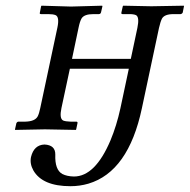

<svg xmlns="http://www.w3.org/2000/svg" viewBox="-20 -451 660 668"><path d="M398.9 -74.2 428.2 -211.9H223.1L193.8 -75.2Q186 -38.6 199.7 -31.7Q208 -28.3 225.1 -27.8H245.1Q251 -27.8 249.5 -22L245.1 -1L243.7 1L136.2 -1L32.7 1L32.2 -1L37.1 -22.9Q39.6 -26.9 43 -27.8H68.8Q102.1 -28.8 111.3 -46.4Q116.2 -56.2 120.1 -75.2L179.7 -355Q187.5 -392.1 173.3 -398.4Q164.6 -401.9 148.4 -401.9H122.6Q118.7 -401.9 118.2 -404.8Q118.2 -406.2 118.7 -407.2L123 -429.2L124.5 -431.2L227.1 -428.2L335.4 -431.2L336.4 -429.2L331.5 -408.2Q330.1 -402.3 324.2 -401.9H304.7Q272.9 -401.9 263.7 -386.7Q257.8 -376.5 253.4 -355L230.5 -246.1H435.1L458 -354Q465.8 -391.6 453.1 -398.4Q444.3 -402.3 427.2 -401.9H406.2Q402.3 -401.9 402.3 -404.8Q402.3 -406.2 402.3 -407.2L407.2 -429.2L408.7 -431.2L506.3 -429.2L619.6 -431.2L620.1 -429.2L615.7 -407.2Q613.3 -402.8 608.4 -401.9H583.5Q552.2 -401.9 543.5 -386.2Q538.1 -375.5 533.2 -354L473.6 -74.2Q426.8 146.5 287.6 188Q257.3 196.8 225.1 196.8Q127.9 196.8 96.2 142.1Q83 118.7 87.9 95.2Q98.1 53.2 134.8 51.8Q172.9 53.7 172.4 86.9Q170.4 139.6 196.8 154.3Q212.9 162.6 237.3 163.1Q311 163.1 364.3 37.6Q385.7 -13.7 398.9 -74.2Z"/></svg>

Font: Linux Libertine Display Slanted O
Style: Slanted
Weight: 400
Designer: Philipp H. Poll
Foundry: Philipp H. Poll
Version: Version 5.0.9